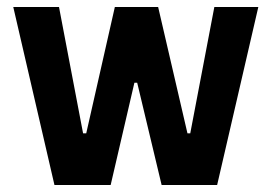

<svg xmlns="http://www.w3.org/2000/svg" viewBox="-20 -530 779 550"><path d="M136 0 18 -510H149L218 -148H227L309 -510H433L517 -148H525L594 -510H720L602 0H443L373 -293H365L297 0Z"/></svg>

Font: Saira Semi Condensed SemiBold
Style: Regular
Weight: 600
Width: 4
Designer: Hector Gatti with collaboration of the Omnibus-Type team
Foundry: Omnibus-Type
Version: Version 1.001; ttfautohint (v1.8)